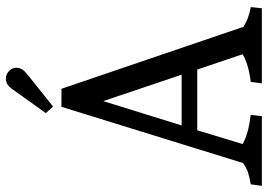

<svg xmlns="http://www.w3.org/2000/svg" viewBox="-146 -746 892 639"><g transform="rotate(-90 299.5 -426.0)"><path d="M77 -63 264 -667H324L530 -62Q555 -44 596 -37L592 0H342L347 -37Q405 -44 439 -64L388 -215H186L140 -64Q173 -45 237 -37L233 0H1L6 -37Q29 -41 45 -46Q61 -51 77 -63ZM371 -267 283 -528 202 -267ZM326 -835Q339 -852 358 -852Q372 -852 383 -841.5Q394 -831 394 -817Q394 -806 388 -797Q382 -788 369 -778L265 -695L243 -719Z"/></g></svg>

Font: Caladea
Style: Regular
Weight: 400
Designer: Carolina Giovagnoli and Andres Torresi
Foundry: Carolina Giovagnoli & Andres Torresi
Version: Version 1.001